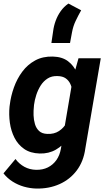

<svg xmlns="http://www.w3.org/2000/svg" viewBox="-27 -858 602 1086"><path d="M417 -528.3H543L455.6 -18.1Q445.8 54.7 407.2 106Q368.7 157.2 309.3 183.6Q250 210 177.7 208.5Q142.6 207.5 108.4 197.8Q74.2 188 44.4 169.2Q14.6 150.4 -7.3 122.6L60.5 41.5Q82 69.8 111.3 85.7Q140.6 101.6 176.3 102.5Q214.4 103.5 243.7 88.9Q272.9 74.2 292 47.4Q311 20.5 317.4 -16.6L384.8 -413.1ZM26.9 -254.4 28.3 -264.6Q34.2 -314.5 51.8 -363.5Q69.3 -412.6 99.1 -452.6Q128.9 -492.7 171.9 -516.1Q214.8 -539.6 272 -538.1Q324.7 -536.6 357.4 -512Q390.1 -487.3 407.2 -448Q424.3 -408.7 429.9 -362.8Q435.5 -316.9 433.6 -273.4L431.2 -250.5Q423.3 -206.5 405.3 -160.2Q387.2 -113.8 358.4 -74.5Q329.6 -35.2 289.3 -11.7Q249 11.7 197.8 10.3Q144.5 8.8 109.6 -15.6Q74.7 -40 54.9 -78.9Q35.2 -117.7 28.8 -163.8Q22.5 -210 26.9 -254.4ZM165.5 -265.1 164.6 -254.4Q162.1 -232.4 162.8 -206.3Q163.6 -180.2 170.7 -156.2Q177.7 -132.3 194.3 -116.9Q210.9 -101.6 240.2 -100.6Q278.8 -98.6 306.4 -116.7Q334 -134.8 350.6 -164.8Q367.2 -194.8 373.5 -228.5L382.8 -293.5Q384.8 -316.9 382.3 -340.3Q379.9 -363.8 370.8 -383.3Q361.8 -402.8 344.5 -415Q327.1 -427.2 298.8 -427.7Q266.1 -429.2 242.4 -414.1Q218.8 -398.9 203.1 -374.3Q187.5 -349.6 178.2 -320.8Q168.9 -292 165.5 -265.1ZM263.7 -614.7 273.4 -680.7Q277.3 -711.9 288.1 -741Q298.8 -770 316.4 -794.9Q334 -819.8 359.9 -837.9L432.1 -799.8Q415 -769.5 400.9 -739.7Q386.7 -710 380.4 -675.8L369.1 -614.7Z"/></svg>

Font: Roboto
Style: Bold Italic
Weight: 700
Italic angle: -12°
Designer: Christian Robertson
Foundry: Google
Version: Version 3.0